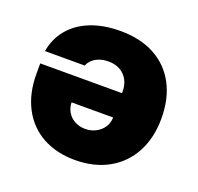

<svg xmlns="http://www.w3.org/2000/svg" viewBox="-101 -650 792 767"><g transform="rotate(20 294.5 -266.5)"><path d="M559.6 -266.6Q559.6 -185.1 526.6 -123Q493.7 -61 432.9 -27.1Q372.1 6.8 291 6.8Q212.4 6.8 153.3 -25.6Q94.2 -58.1 61.8 -119.4Q29.3 -180.7 29.3 -264.6V-308.6H377V-315.4Q377 -356.9 351.8 -383.1Q326.7 -409.2 283.2 -409.2Q252.9 -409.2 230.5 -396.5Q208 -383.8 199.2 -361.3H30.3Q39.6 -416 73 -456.3Q106.4 -496.6 161.1 -518.3Q215.8 -540 287.1 -540Q371.1 -540 432.4 -507.3Q493.7 -474.6 526.6 -413.1Q559.6 -351.6 559.6 -266.6ZM287.1 -124Q311.5 -124 331.8 -134.5Q352.1 -145 364.3 -163.3Q376.5 -181.6 377 -205.1H200.2Q200.7 -181.6 212.2 -163.1Q223.6 -144.5 243.2 -134.3Q262.7 -124 287.1 -124Z"/></g></svg>

Font: Pretendard JP Black
Style: Regular
Weight: 900
Designer: Base glyphs from Inter by Rasmus Andersson; Hangeul glyphs from Noto Sans CJK(Source Han Sans) by Jang Soo-young and Kan
Foundry: Kil Hyung-jin
Version: Version 1.309